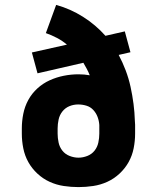

<svg xmlns="http://www.w3.org/2000/svg" viewBox="-20 -755 640 783"><path d="M300 8Q270 8 240 3.5Q210 -1 182.5 -13.5Q155 -26 132.5 -47Q110 -68 95.5 -94Q81 -120 75 -150Q69 -180 69 -210V-231Q69 -261 75 -291Q81 -321 95.5 -347.5Q110 -374 132.5 -394.5Q155 -415 182.5 -427.5Q210 -440 240 -446Q270 -452 300 -452Q312 -452 323.5 -451Q335 -450 346 -448Q341 -461 334 -474Q327 -487 320 -499L133 -456L110 -541L253 -573Q234 -589 212 -600.5Q190 -612 167 -620L209 -735Q267 -719 318.5 -686.5Q370 -654 410 -609L489 -627L512 -542L464 -531Q480 -501 492.5 -468Q505 -435 512.5 -400.5Q520 -366 524.5 -331.5Q529 -297 530 -262Q531 -254 531 -246.5Q531 -239 531 -231V-210Q531 -180 525 -150Q519 -120 504.5 -94Q490 -68 467.5 -47Q445 -26 417.5 -13.5Q390 -1 360 3.5Q330 8 300 8ZM300 -112Q318 -112 336 -119Q354 -126 365.5 -140.5Q377 -155 381 -173.5Q385 -192 385 -210V-221Q385 -227 385 -233Q385 -239 385 -245Q384 -262 378 -278Q372 -294 360.5 -306.5Q349 -319 332.5 -324Q316 -329 299 -329Q280 -329 263 -322Q246 -315 234.5 -300.5Q223 -286 219 -267.5Q215 -249 215 -231V-210Q215 -192 219 -173.5Q223 -155 234.5 -140.5Q246 -126 264 -119Q282 -112 300 -112Z"/></svg>

Font: Iosevka Custom Heavy Extended
Style: Regular
Weight: 900
Width: 7
Monospace: yes
Designer: Belleve Invis
Foundry: Belleve Invis
Version: Version 11.2.4; ttfautohint (v1.8.4)